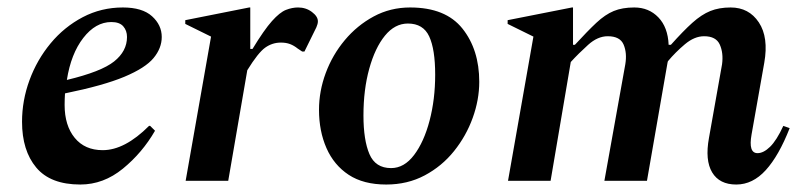

<svg xmlns="http://www.w3.org/2000/svg" viewBox="-20 -484 2146 514"><path d="M195 10Q115 10 77 -35.5Q39 -81 39 -158Q39 -215 59 -269.5Q79 -324 115.5 -368Q152 -412 201.5 -438Q251 -464 309 -464Q361 -464 387 -440.5Q413 -417 413 -385Q413 -355 391 -328.5Q369 -302 313 -278.5Q257 -255 154 -234Q153 -219 153 -203Q153 -148 180 -115Q207 -82 255 -82Q314 -82 379 -147H382L395 -134Q361 -75 309 -32.5Q257 10 195 10ZM278 -425Q236 -425 203 -382.5Q170 -340 159 -270Q251 -292 285.5 -319.5Q320 -347 320 -385Q320 -402 310 -413.5Q300 -425 278 -425Z M477 0 545 -386 476 -420V-430L647 -464H650V-353H656Q687 -404 708 -427.5Q729 -451 745.5 -457.5Q762 -464 778 -464Q799 -464 815 -452Q831 -440 831 -427Q831 -420 827 -411L795 -346H789L777 -354Q767 -362 756.5 -366Q746 -370 732 -370Q709 -370 690 -356.5Q671 -343 642 -296L591 0Z M1014 10Q953 10 913.5 -16Q874 -42 854 -87.5Q834 -133 834 -190Q834 -240 852 -288.5Q870 -337 903 -376.5Q936 -416 980.5 -440Q1025 -464 1078 -464Q1173 -464 1218 -407.5Q1263 -351 1263 -265Q1263 -217 1245.5 -168.5Q1228 -120 1195.5 -79.5Q1163 -39 1117 -14.5Q1071 10 1014 10ZM1027 -34Q1062 -34 1088.5 -69Q1115 -104 1130 -161Q1145 -218 1145 -284Q1145 -352 1129 -386.5Q1113 -421 1072 -421Q1037 -421 1010.5 -388.5Q984 -356 968.5 -300Q953 -244 953 -175Q953 -109 969 -71.5Q985 -34 1027 -34Z M1340 0 1408 -386 1339 -420V-430L1511 -464H1514V-364H1519Q1553 -401 1576.5 -423Q1600 -445 1623 -454.5Q1646 -464 1678 -464Q1717 -464 1742.5 -437.5Q1768 -411 1770 -364H1776Q1809 -401 1833.5 -423Q1858 -445 1881.5 -454.5Q1905 -464 1936 -464Q1985 -464 2011.5 -424Q2038 -384 2026 -316L1992 -124Q1983 -74 2008 -74Q2024 -74 2041.5 -91Q2059 -108 2077 -147L2094 -141Q2065 -67 2030 -28.5Q1995 10 1951 10Q1906 10 1886.5 -22.5Q1867 -55 1878 -115L1913 -312Q1917 -342 1907 -364.5Q1897 -387 1865 -387Q1839 -387 1813.5 -365.5Q1788 -344 1768 -320L1767 -316L1712 0H1598L1654 -312Q1659 -342 1649.5 -364.5Q1640 -387 1607 -387Q1580 -387 1554.5 -364Q1529 -341 1508 -318L1454 0Z"/></svg>

Font: Spectral SemiBold
Style: Italic
Weight: 600
Italic angle: -10°
Designer: Jean-Baptiste Levee
Foundry: Production Type
Version: Version 2.001